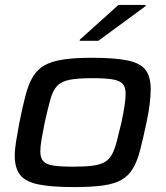

<svg xmlns="http://www.w3.org/2000/svg" viewBox="-20 -753 676 781"><path d="M282 8Q188 8 135.5 -3Q83 -14 61.5 -42Q40 -70 40 -119Q40 -145 45.5 -178Q51 -211 59 -255Q72 -320 84 -365.5Q96 -411 114 -441Q132 -471 161.5 -487.5Q191 -504 238 -511Q285 -518 354 -518Q447 -518 499.5 -507Q552 -496 572.5 -468Q593 -440 593 -391Q593 -364 589 -331Q585 -298 576 -255Q562 -189 550 -142.5Q538 -96 520 -66.5Q502 -37 473.5 -21Q445 -5 399 1.5Q353 8 282 8ZM278 -75Q326 -75 356.5 -79Q387 -83 405.5 -93.5Q424 -104 435 -124Q446 -144 454.5 -176Q463 -208 474 -255Q482 -293 486.5 -322Q491 -351 491 -372Q491 -399 479 -412Q467 -425 438.5 -430Q410 -435 357 -435Q297 -435 263.5 -428.5Q230 -422 212.5 -403.5Q195 -385 185 -349Q175 -313 162 -255Q154 -216 149 -186.5Q144 -157 144 -137Q144 -111 156 -97.5Q168 -84 197.5 -79.5Q227 -75 278 -75ZM304 -587 305 -592 462 -733H573L572 -728L380 -587Z"/></svg>

Font: Saira Expanded Medium
Style: Italic
Weight: 500
Width: 7
Italic angle: -12°
Designer: Hector Gatti with collaboration of the Omnibus-Type team
Foundry: Omnibus-Type
Version: Version 1.101